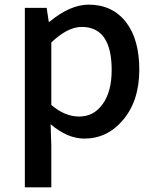

<svg xmlns="http://www.w3.org/2000/svg" viewBox="-20 -584 670 827"><path d="M87 -550H181L190 -490H193Q282 -564 362 -564Q465 -564 524 -487Q580 -413 580 -284Q580 -148 508 -65Q441 13 343 13Q271 13 198 -49L201 45V223H87ZM421 -134Q461 -188 461 -282Q461 -468 332 -468Q271 -468 201 -401V-132Q259 -82 321 -82Q383 -82 421 -134Z"/></svg>

Font: Noto Sans S Chinese Medium
Style: Regular
Weight: 500
Designer: Ryoko NISHIZUKA  (kana & ideographs); Paul D. Hunt (Latin, Greek & Cyrillic); Wenlong ZHANG  (bopomofo); Sandoll Communi
Foundry: Adobe Systems Incorporated
Version: Version 1.000;PS 1;hotconv 1.0.78;makeotf.lib2.5.61930